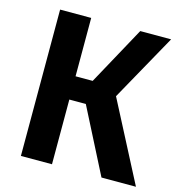

<svg xmlns="http://www.w3.org/2000/svg" viewBox="-104 -785 824 877"><g transform="rotate(15 308.5 -346.0)"><path d="M598 -692 422 -376 617 0H454L298 -306H220V0H73V-692H220V-416H301L452 -692Z"/></g></svg>

Font: Fira Sans SemiBold
Style: Regular
Weight: 600
Designer: bBox Type GmbH & Carrois Corporate GbR & Edenspiekermann AG
Foundry: bBox Type GmbH & Carrois Corporate GbR & Edenspiekermann AG
Version: Version 4.301;PS 004.301;hotconv 1.0.88;makeotf.lib2.5.64775